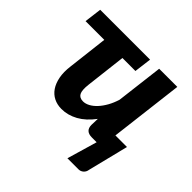

<svg xmlns="http://www.w3.org/2000/svg" viewBox="-170 -687 1029 1029"><g transform="rotate(45 344.0 -172.5)"><path d="M33.5 -515.5H411.5L399 -417H300.5L273.5 -188Q268 -141.5 278.2 -122.2Q288.5 -103 315.5 -103Q333.5 -103 352.8 -113.2Q372 -123.5 389.8 -142.5Q407.5 -161.5 422.8 -188.5Q438 -215.5 448 -248.5L480.5 -515.5H618L563.5 -65.5L567.5 -97H655L598 132.5Q595.5 150.5 583.5 161Q571.5 171.5 555.5 171.5H472L522 0H486Q436.5 0 436.5 -46.5L438 -93Q400 -42 355 -17.2Q310 7.5 262.5 7.5Q230 7.5 204 -5.5Q178 -18.5 161 -43.5Q144 -68.5 137 -104.8Q130 -141 136 -188L163 -417H21Z"/></g></svg>

Font: Lato Heavy
Style: Italic
Weight: 800
Italic angle: -7°
Designer: Lukasz Dziedzic
Foundry: tyPoland Lukasz Dziedzic
Version: Version 2.007; 2014-02-27